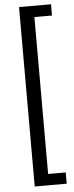

<svg xmlns="http://www.w3.org/2000/svg" viewBox="-63 -836 390 1013"><g transform="rotate(-5 132.5 -330.0)"><path d="M248 -745.6H162.1H154.8V-738.3V78.1V85.4H162.1H248V145H78.6V-805.2H248Z"/></g></svg>

Font: Shabnam Light FD
Style: Light-FD
Weight: 300
Foundry: DejaVu fonts team - Redesigned by Saber Rastikerdar - Based on Vazir font
Version: Version 5.0.0